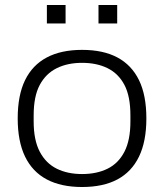

<svg xmlns="http://www.w3.org/2000/svg" viewBox="-20 -738 658 770"><path d="M309 12Q225 12 167.5 -18.5Q110 -49 80.5 -110Q51 -171 51 -263Q51 -356 80.5 -416.5Q110 -477 167.5 -507.5Q225 -538 309 -538Q394 -538 451 -507.5Q508 -477 537.5 -416.5Q567 -356 567 -263Q567 -171 537.5 -110Q508 -49 451 -18.5Q394 12 309 12ZM309 -40Q368 -40 411.5 -61.5Q455 -83 479 -129.5Q503 -176 503 -251V-275Q503 -352 479 -397.5Q455 -443 411.5 -464.5Q368 -486 309 -486Q251 -486 207.5 -464.5Q164 -443 139.5 -397.5Q115 -352 115 -275V-251Q115 -176 139.5 -129.5Q164 -83 207.5 -61.5Q251 -40 309 -40ZM168 -644V-718H243V-644ZM375 -644V-718H450V-644Z"/></svg>

Font: Archivo SemiExpanded ExtraLight
Style: Regular
Weight: 250
Width: 6
Designer: Hector Gatti
Foundry: Omnibus-Type
Version: Version 2.001